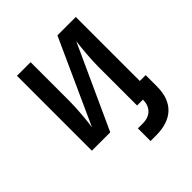

<svg xmlns="http://www.w3.org/2000/svg" viewBox="-199 -684 997 997"><g transform="rotate(-45 300.0 -185.0)"><path d="M516 -550H381L170 -85C177 -129 184 -209 184 -265V-550H84V0H219L429 -460C423 -418 416 -341 416 -285V0H459C459 55 425 87 372 87H335V180H375C495 180 559 118 559 3V-80H516Z"/></g></svg>

Font: Tekne LDO SemiBold
Style: Regular
Weight: 600
Monospace: yes
Designer: Alessio Laiso, Mario Rullo, Paolo Rosset
Foundry: Alessio Laiso
Version: Version 1.000;hotconv 1.0.109;makeotfexe 2.5.65596